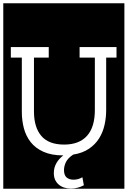

<svg xmlns="http://www.w3.org/2000/svg" viewBox="-32 -937 778 1170"><path d="M-12 -917H726V213H-12ZM678 -586V-650H453V-586H546V-267Q546 -162 498 -109Q450 -56 359 -56Q265 -56 220 -108.5Q175 -161 175 -258V-586H265V-650H34V-586H101V-256Q101 -203 113.5 -155.5Q126 -108 155 -71Q184 -34 233 -12Q282 10 354 10Q328 29 312 56.5Q296 84 296 118Q296 161 324.5 186.5Q353 212 400 212Q423 212 442.5 206.5Q462 201 479 192L470 143Q457 151 443.5 154.5Q430 158 416 158Q390 158 374 144.5Q358 131 358 99Q358 75 370 50.5Q382 26 414 5Q471 -4 510 -30.5Q549 -57 572 -94Q595 -131 605 -175.5Q615 -220 615 -267V-586Z"/></svg>

Font: Zilla Slab Regular Highlight
Style: Regular
Weight: 410
Designer: Typotheque Type Foundry
Foundry: Typotheque type foundry
Version: Version 1.0; 2017